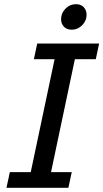

<svg xmlns="http://www.w3.org/2000/svg" viewBox="-20 -898 494 918"><path d="M11 0 27 -75H127L241 -615H142L158 -690H454L438 -615H338L224 -75H323L307 0ZM272 -806Q272 -835 293 -856.5Q314 -878 343 -878Q367 -878 380.5 -863.5Q394 -849 394 -827Q394 -799 373 -777.5Q352 -756 323 -756Q299 -756 285.5 -770.5Q272 -785 272 -806Z"/></svg>

Font: Radio Canada
Style: Italic
Weight: 400
Italic angle: -12°
Designer: Charles Daoud, Etienne Aubert Bonn, Alexandre Saumier Demers, Jacques Le Bailly
Foundry: Radio-Canada
Version: Version 2.104;gftools[0.9.28.dev5+ged2979d]